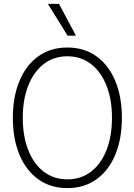

<svg xmlns="http://www.w3.org/2000/svg" viewBox="-20 -954 690 986"><path d="M326 12Q240 12 177 -33Q114 -78 80 -159.5Q46 -241 46 -349Q46 -457 80 -538.5Q114 -620 177 -665Q240 -710 326 -710Q412 -710 475 -665Q538 -620 572 -538.5Q606 -457 606 -349Q606 -241 572 -159.5Q538 -78 475 -33Q412 12 326 12ZM326 -33Q396 -33 447.5 -72.5Q499 -112 527 -183.5Q555 -255 555 -349Q555 -443 527 -514Q499 -585 447.5 -625Q396 -665 326 -665Q256 -665 204.5 -625Q153 -585 125 -514Q97 -443 97 -349Q97 -255 125 -183.5Q153 -112 204.5 -72.5Q256 -33 326 -33ZM370 -771H327L226 -934H283Z"/></svg>

Font: Azeret Mono Thin Thin
Style: Regular
Weight: 250
Version: Version 1.002